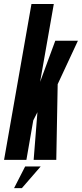

<svg xmlns="http://www.w3.org/2000/svg" viewBox="-62 -805 412 967"><path d="M-41.5 0 96.5 -785H209L140 -392.5L216.5 -600H330.5L228.5 -381L221.5 0H107.5L126.5 -240L105.5 -198.5L71 0ZM8.9 142.4 64.7 33.4H142.9L48.3 142.4Z"/></svg>

Font: Anybody UltraCondensed SemiBold
Style: Italic
Weight: 600
Width: 1
Italic angle: -10°
Designer: Tyler Finck
Foundry: Etcetera Type Company
Version: Version 1.010; ttfautohint (v1.8.3) -l 8 -r 50 -G 200 -x 14 